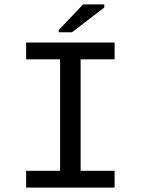

<svg xmlns="http://www.w3.org/2000/svg" viewBox="-20 -852 640 872"><path d="M98.6 -658.7H500.5V-582.5H346.2V-76.2H500.5V0H98.6V-76.2H252.9V-582.5H98.6ZM246.6 -705.6V-715.3L357.4 -832H453.6V-817.9L307.1 -705.6Z"/></svg>

Font: Cousine
Style: Regular
Weight: 400
Monospace: yes
Designer: Steve Matteson
Foundry: Ascender Corporation
Version: Version 1.20